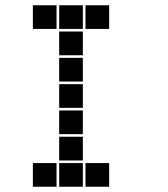

<svg xmlns="http://www.w3.org/2000/svg" viewBox="-20 -715 640 730"><path d="M106 -695Q105 -695 105 -695Q105 -695 105 -694V-606Q105 -605 105 -605Q105 -605 106 -605H194Q195 -605 195 -605Q195 -605 195 -606V-694Q195 -695 195 -695Q195 -695 194 -695ZM206 -695Q205 -695 205 -695Q205 -695 205 -694V-606Q205 -605 205 -605Q205 -605 206 -605H294Q295 -605 295 -605Q295 -605 295 -606V-694Q295 -695 295 -695Q295 -695 294 -695ZM306 -695Q305 -695 305 -695Q305 -695 305 -694V-606Q305 -605 305 -605Q305 -605 306 -605H394Q395 -605 395 -605Q395 -605 395 -606V-694Q395 -695 395 -695Q395 -695 394 -695ZM206 -595Q205 -595 205 -595Q205 -595 205 -594V-506Q205 -505 205 -505Q205 -505 206 -505H294Q295 -505 295 -505Q295 -505 295 -506V-594Q295 -595 295 -595Q295 -595 294 -595ZM206 -495Q205 -495 205 -495Q205 -495 205 -494V-406Q205 -405 205 -405Q205 -405 206 -405H294Q295 -405 295 -405Q295 -405 295 -406V-494Q295 -495 295 -495Q295 -495 294 -495ZM206 -395Q205 -395 205 -395Q205 -395 205 -394V-306Q205 -305 205 -305Q205 -305 206 -305H294Q295 -305 295 -305Q295 -305 295 -306V-394Q295 -395 295 -395Q295 -395 294 -395ZM206 -295Q205 -295 205 -295Q205 -295 205 -294V-206Q205 -205 205 -205Q205 -205 206 -205H294Q295 -205 295 -205Q295 -205 295 -206V-294Q295 -295 295 -295Q295 -295 294 -295ZM206 -195Q205 -195 205 -195Q205 -195 205 -194V-106Q205 -105 205 -105Q205 -105 206 -105H294Q295 -105 295 -105Q295 -105 295 -106V-194Q295 -195 295 -195Q295 -195 294 -195ZM106 -95Q105 -95 105 -95Q105 -95 105 -94V-6Q105 -5 105 -5Q105 -5 106 -5H194Q195 -5 195 -5Q195 -5 195 -6V-94Q195 -95 195 -95Q195 -95 194 -95ZM206 -95Q205 -95 205 -95Q205 -95 205 -94V-6Q205 -5 205 -5Q205 -5 206 -5H294Q295 -5 295 -5Q295 -5 295 -6V-94Q295 -95 295 -95Q295 -95 294 -95ZM306 -95Q305 -95 305 -95Q305 -95 305 -94V-6Q305 -5 305 -5Q305 -5 306 -5H394Q395 -5 395 -5Q395 -5 395 -6V-94Q395 -95 395 -95Q395 -95 394 -95Z"/></svg>

Font: Doto Black
Style: Regular
Weight: 900
Monospace: yes
Version: Version 1.000